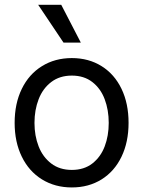

<svg xmlns="http://www.w3.org/2000/svg" viewBox="-20 -783 607 813"><path d="M42 -262.7Q42 -344.7 72.3 -406.7Q102.5 -468.8 157.7 -502.9Q212.9 -537.1 284.2 -537.1Q355.5 -537.1 410.2 -502.9Q464.8 -468.8 494.6 -406.7Q524.4 -344.7 524.4 -262.7Q524.4 -181.6 494.6 -119.6Q464.8 -57.6 410.2 -23.4Q355.5 10.7 284.2 10.7Q212.9 10.7 157.7 -23.4Q102.5 -57.6 72.3 -119.6Q42 -181.6 42 -262.7ZM440.4 -262.7Q440.4 -317.4 423.3 -362.8Q406.2 -408.2 371.1 -435.5Q335.9 -462.9 284.2 -462.9Q232.4 -462.9 196.8 -435.5Q161.1 -408.2 143.6 -362.8Q126 -317.4 126 -262.7Q126 -208 143.6 -163.1Q161.1 -118.2 196.8 -90.8Q232.4 -63.5 284.2 -63.5Q335.9 -63.5 371.1 -90.8Q406.2 -118.2 423.3 -163.1Q440.4 -208 440.4 -262.7ZM141.6 -762.7H239.3L322.3 -602.5H249Z"/></svg>

Font: Pretendard JP Variable
Style: Regular
Weight: 400
Designer: Base glyphs from Inter by Rasmus Andersson; Hangul glyphs from Noto Sans CJK(Source Han Sans) by Jang Soo-young and Kang
Foundry: Kil Hyung-jin
Version: Version 1.307;Glyphs 3.2 (3192)